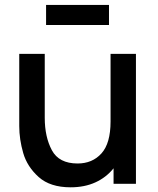

<svg xmlns="http://www.w3.org/2000/svg" viewBox="-20 -764 655 798"><path d="M171.5 -743.5H433V-660H171.5ZM439.5 -540H545V0H452V-64.5Q421.5 -26.5 376.5 -6Q331.5 14.5 273.5 14.5Q188.5 14.5 140.8 -28.2Q93 -71 76.5 -128Q60 -185 60 -240V-540H166V-274.5Q166 -195 195.5 -139.8Q225 -84.5 302.5 -84.5Q364 -84.5 401.8 -126.5Q439.5 -168.5 439.5 -259Z"/></svg>

Font: Hauora SemiBold
Style: Regular
Weight: 600
Designer: Wayne Shih
Foundry: WCYS
Version: Version 1.001